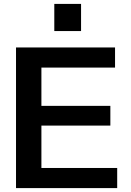

<svg xmlns="http://www.w3.org/2000/svg" viewBox="-20 -963 670 983"><path d="M62 0V-720H192V0ZM124 0V-103H580V0ZM124 -320V-421H545V-320ZM124 -617V-720H569V-617ZM258 -804V-943H395V-804Z"/></svg>

Font: Instrument Sans SemiBold
Style: Regular
Weight: 600
Designer: Rodrigo Fuenzalida
Foundry: fragTYPE
Version: Version 1.000;gftools[0.9.28]